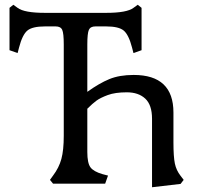

<svg xmlns="http://www.w3.org/2000/svg" viewBox="-20 -772 829 807"><path d="M347 -133Q347 -87 360 -69Q373 -51 411 -40L434 -34L422 0H203L190 -16L203 -34Q228 -67 238 -104Q248 -141 248 -201V-585Q248 -632 241.5 -646.5Q235 -661 214 -661H169Q116 -661 95 -643.5Q74 -626 60 -572L54 -549L20 -561V-739L36 -752L54 -739Q82 -718 168 -718H427Q513 -718 541 -739L559 -752L575 -739V-561L541 -549L535 -572Q521 -626 500 -643.5Q479 -661 426 -661H381Q360 -661 353.5 -646.5Q347 -632 347 -585V-386Q397 -422 439.5 -439.5Q482 -457 542 -457Q709 -457 709 -299V-174Q709 -113 715 -84.5Q721 -56 739 -33L752 -16L739 1L619 15V-273Q619 -331 590.5 -357.5Q562 -384 513 -384Q464 -384 433 -372.5Q402 -361 385.5 -349Q369 -337 347 -315Z"/></svg>

Font: Gabriela
Style: Regular
Weight: 400
Designer: Eduardo Rodriguez Tunni
Foundry: Eduardo Rodriguez Tunni
Version: Version 1.003